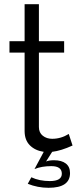

<svg xmlns="http://www.w3.org/2000/svg" viewBox="-20 -717 375 913"><path d="M112 157 129 126Q167 144 217 144Q274 144 274 109Q274 73 224 73Q178 73 144 87L188 5Q147 -1 122 -26Q97 -51 97 -94V-467H25V-521H97V-697H165V-521H285V-467H165V-113Q165 -86 183.5 -71.5Q202 -57 228 -57Q270 -57 307 -80L325 -25Q270 0 228 5L199 51Q213 45 237 45Q273 45 293 60.5Q313 76 313 106Q313 176 211 176Q159 176 112 157Z"/></svg>

Font: Raleway
Style: Regular
Weight: 400
Designer: Matt McInerney, Pablo Impallari, Rodrigo Fuenzalida
Foundry: Matt McInerney, Pablo Impallari, Rodrigo Fuenzalida
Version: Version 1.000;PS 001.001;hotconv 1.0.56; ttfautohint (v1.5)